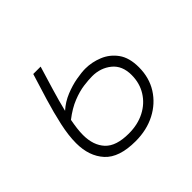

<svg xmlns="http://www.w3.org/2000/svg" viewBox="-129 -676 844 844"><g transform="rotate(-45 293.0 -254.5)"><path d="M275.4 9.8Q173.3 9.8 128.7 -39.3Q84 -88.4 84 -169.4Q84 -216.3 96.9 -275.4Q109.9 -334.5 128.9 -397.2Q147.9 -460 166 -517.6H211.9Q195.8 -464.4 179.2 -409.4Q162.6 -354.5 150.4 -304.2Q179.7 -330.6 216.3 -345.5Q252.9 -360.4 287.4 -366.5Q321.8 -372.6 344.2 -372.6Q385.3 -372.6 424.8 -356.4Q464.4 -340.3 490 -304.9Q515.6 -269.5 515.6 -210.4Q515.6 -145.5 484.4 -95.9Q453.1 -46.4 398.9 -18.3Q344.7 9.8 275.4 9.8ZM140.6 -257.8Q136.2 -234.4 133.5 -212.9Q130.9 -191.4 130.9 -173.3Q130.9 -108.9 165.3 -72Q199.7 -35.2 278.3 -35.2Q334 -35.2 377 -57.4Q419.9 -79.6 444.3 -118.9Q468.8 -158.2 468.8 -209Q468.8 -267.1 431.4 -297.4Q394 -327.6 342.3 -327.6Q319.8 -327.6 288.3 -323.5Q256.8 -319.3 219.2 -304.4Q181.6 -289.6 140.6 -257.8Z"/></g></svg>

Font: Cascadia Mono NF ExtraLight
Style: Italic
Weight: 200
Italic angle: -10°
Monospace: yes
Designer: Aaron Bell
Foundry: Saja Typeworks
Version: Version 2404.023; ttfautohint (v1.8.4)